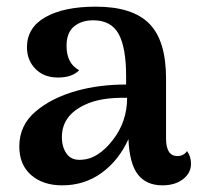

<svg xmlns="http://www.w3.org/2000/svg" viewBox="-20 -547 601 577"><path d="M542 -93Q554 -77 554 -55Q554 -27 530 -8.5Q506 10 468 10Q420 10 394.5 -22.5Q369 -55 366 -129Q337 -65 285.5 -27.5Q234 10 167 10Q109 10 73.5 -21Q38 -52 38 -107Q38 -170 86.5 -211.5Q135 -253 210 -274Q278 -293 359 -293V-318Q359 -404 336.5 -445Q314 -486 260 -486Q225 -486 202.5 -467.5Q180 -449 180 -409Q180 -356 218 -336Q197 -314 154 -314Q112 -314 86.5 -340Q61 -366 61 -405Q61 -464 116.5 -495.5Q172 -527 268 -527Q378 -527 428.5 -476Q479 -425 479 -311V-131Q479 -78 513 -78Q532 -78 542 -93ZM227 -67Q275 -70 318.5 -125.5Q362 -181 362 -253Q282 -255 235 -232Q166 -200 166 -135Q166 -104 181 -84Q196 -64 227 -67Z"/></svg>

Font: Arima Koshi Semi Bold
Style: Regular
Weight: 600
Designer: Joana Correia and Natanael Gama
Foundry: NDISCOVER
Version: Version 1.019;PS 001.019;hotconv 1.0.88;makeotf.lib2.5.64775